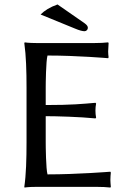

<svg xmlns="http://www.w3.org/2000/svg" viewBox="-20 -838 578 861"><path d="M185 -200V-317C233 -317 339 -314 408 -307L411 -310C409 -319 408 -333 408 -342C408 -351 409 -365 411 -374L408 -377C349 -372 303 -367 185 -367V-445C185 -462 186 -565 193 -589C327 -589 465 -577 465 -577L467 -581C466 -589 465 -598 465 -607C465 -615 466 -631 467 -645L465 -648C449 -646 426 -645 405 -645H142C108 -645 91 -648 91 -648L89 -645C97 -588 99 -520 99 -445V-200C99 -125 97 -54 89 0L90 3C90 3 107 0 142 0H415C436 0 459 1 475 3L477 0C476 -14 475 -21 475 -31C475 -41 476 -56 477 -64L475 -68C475 -68 327 -56 193 -56C186 -80 185 -183 185 -200ZM238 -818C204 -806 180 -791 162 -773L316 -710C337 -701 351 -698 359 -698C367 -698 374 -705 374 -713C374 -720 370 -726 359 -734Z"/></svg>

Font: Libertinus Sans
Style: Regular
Weight: 400
Designer: Philipp H. Poll, Khaled Hosny
Foundry: Caleb Maclennan
Version: Version 7.050;RELEASE